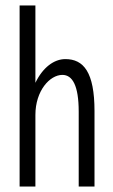

<svg xmlns="http://www.w3.org/2000/svg" viewBox="-20 -685 415 705"><path d="M52 0H110V-263C110 -352 163 -410 209 -410C246 -410 269 -371 269 -275V0H327V-277C327 -420 287 -468 220 -468C178 -468 137 -437 110 -381V-665H52Z"/></svg>

Font: Inconsolata Condensed Thin
Style: Regular
Weight: 100
Width: 3
Monospace: yes
Designer: Raph Levien, Cyreal, Brenton Simpson
Foundry: Raph Levien, Cyreal, Google
Version: Version 3.100